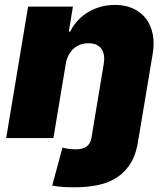

<svg xmlns="http://www.w3.org/2000/svg" viewBox="-20 -573 698 797"><path d="M5.7 0 96.6 -545.5H282.7L265.6 -441.8H271.3Q284.8 -468.8 304.3 -489.3Q323.9 -509.9 348 -524Q372.2 -538 399.9 -545.3Q427.6 -552.6 457.4 -552.6Q500.7 -552.6 533.4 -537.3Q566.1 -522 586.5 -494.9Q606.9 -467.7 614.2 -430.2Q621.4 -392.8 613.6 -348L555.4 0H555L554.7 2.8Q547.6 61.1 525.2 99.8Q502.8 138.5 468.2 161.8Q433.6 185 388.5 194.8Q343.4 204.5 290.5 204.5Q266 204.5 243.1 203.1Q220.2 201.7 196.7 197.4L239.3 39.8Q252.1 43 265.4 44.9Q278.8 46.9 294.7 46.9Q349.4 46.9 358.7 3.6L359.7 -1.4L410.5 -306.8Q417.3 -347.7 400.7 -370.6Q384.2 -393.5 346.6 -393.5Q328.5 -393.5 312.9 -387.6Q297.2 -381.7 285 -370.6Q272.7 -359.4 264.4 -343.2Q256 -327.1 252.8 -306.8L201.7 0Z"/></svg>

Font: Inter P Black
Style: Italic
Weight: 900
Italic angle: -9.40001°
Designer: Rasmus Andersson
Foundry: rsms
Version: Version 3.018;git-588b23468